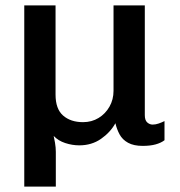

<svg xmlns="http://www.w3.org/2000/svg" viewBox="-20 -531 668 712"><path d="M70 161V-511H186V-180Q186 -127 214 -102.5Q242 -78 288 -78Q320 -78 345.5 -93.5Q371 -109 386 -135.5Q401 -162 401 -194V-511H517V-104Q517 -85 526 -77Q535 -69 546 -69Q557 -69 568.5 -73Q580 -77 590 -82V-11Q577 -1 557 4.5Q537 10 509 10Q476 10 455 -1.5Q434 -13 423.5 -32.5Q413 -52 408 -74Q389 -40 354.5 -16Q320 8 274 8Q248 8 222 -0.5Q196 -9 179 -27Q181 -19 184 -1.5Q187 16 187 32V161Z"/></svg>

Font: Chivo Medium
Style: Regular
Weight: 500
Designer: Hector Gatti
Foundry: Omnibus-Type
Version: Version 2.002